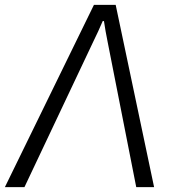

<svg xmlns="http://www.w3.org/2000/svg" viewBox="-75 -765 699 785"><path d="M-55 0H25L306 -594C321 -624 333 -651 345 -679H350C354 -651 359 -624 365 -594L482 0H555L398 -745H309Z"/></svg>

Font: Cheyenne Sans Light
Style: Italic
Weight: 300
Italic angle: -8.13011°
Designer: The Public Sans project authors (U.S. Web Design System), Libre Franklin designed by Pablo Impallari and Rodrigo Fuenzal
Foundry: The Cheyenne Sans Project Authors
Version: Version 2.007